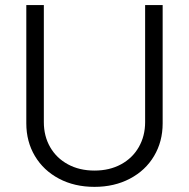

<svg xmlns="http://www.w3.org/2000/svg" viewBox="-20 -727 747 759"><path d="M623 -707V-239.3Q623 -167.5 589.1 -110.4Q555.2 -53.2 493.7 -20.8Q432.1 11.7 353.5 11.7Q274.4 11.7 213.1 -20.8Q151.9 -53.2 117.9 -110.4Q84 -167.5 84 -239.3V-707H153.3V-244.1Q153.3 -189 178.2 -145.5Q203.1 -102.1 248.5 -77.4Q293.9 -52.7 353.5 -52.7Q413.1 -52.7 458.5 -77.4Q503.9 -102.1 528.8 -145.8Q553.7 -189.5 553.7 -244.1V-707Z"/></svg>

Font: Pretendard Std Light
Style: Regular
Weight: 300
Designer: Base glyphs from Inter by Rasmus Andersson; Hangeul glyphs from Noto Sans CJK(Source Han Sans) by Jang Soo-young and Kan
Foundry: Kil Hyung-jin
Version: Version 1.309